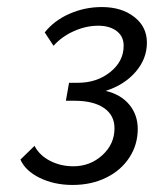

<svg xmlns="http://www.w3.org/2000/svg" viewBox="-20 -724 437 545"><path d="M38 -271 78 -310Q92 -283 122 -267.5Q152 -252 188 -252Q236 -252 270.5 -283.5Q305 -315 305 -360Q305 -397 275 -417.5Q245 -438 192 -438H167L176 -489H201Q255 -489 293 -519.5Q331 -550 331 -594Q331 -621 311 -636Q291 -651 259 -651Q224 -651 189.5 -635.5Q155 -620 132 -594L107 -632Q134 -666 177.5 -685Q221 -704 269 -704Q325 -704 361 -676Q397 -648 397 -603Q397 -557 365 -520Q333 -483 280 -466Q323 -456 347 -427Q371 -398 371 -358Q371 -313 347 -276.5Q323 -240 281 -219.5Q239 -199 186 -199Q134 -199 93 -219Q52 -239 38 -271Z"/></svg>

Font: Sarabun Light
Style: Italic
Weight: 300
Italic angle: -10°
Designer: Suppakit Chalermlarp | Katatrad Co.,Ltd.
Foundry: Cadson Demak Co.,Ltd.
Version: Version 1.000; ttfautohint (v1.6)